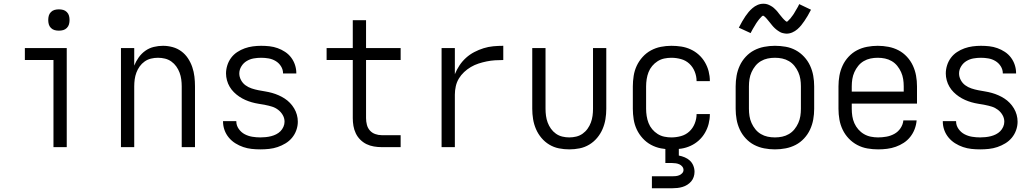

<svg xmlns="http://www.w3.org/2000/svg" viewBox="-20 -787 5540 1027"><path d="M266 0V-466H113V-530H337V0ZM295 -623Q283 -623 272 -626Q261 -629 252.5 -637.5Q244 -646 241 -657Q238 -668 238 -680Q238 -692 241 -703Q244 -714 252.5 -722.5Q261 -731 272 -734Q283 -737 295 -737Q307 -737 318 -734Q329 -731 337.5 -722.5Q346 -714 349 -703Q352 -692 352 -680Q352 -668 349 -657Q346 -646 337.5 -637.5Q329 -629 318 -626Q307 -623 295 -623Z M627 0V-530H698V-436Q707 -459 722 -480Q737 -501 757.5 -515.5Q778 -530 802.5 -536Q827 -542 852 -542Q878 -542 903.5 -535Q929 -528 950 -512.5Q971 -497 985.5 -475Q1000 -453 1008.5 -428Q1017 -403 1020 -377Q1023 -351 1023 -325V0H952V-325Q952 -344 949.5 -362.5Q947 -381 940.5 -398.5Q934 -416 923 -431.5Q912 -447 896.5 -458Q881 -469 862.5 -473.5Q844 -478 825 -478Q806 -478 787.5 -473.5Q769 -469 753.5 -458Q738 -447 727 -431.5Q716 -416 709.5 -398.5Q703 -381 700.5 -362.5Q698 -344 698 -325V0Z M1373 12Q1349 12 1326 9.5Q1303 7 1281 -0.5Q1259 -8 1239 -20.5Q1219 -33 1204 -51Q1189 -69 1181 -91Q1173 -113 1173 -137V-139H1244V-138Q1244 -116 1257 -97.5Q1270 -79 1289 -69Q1308 -59 1329.5 -55.5Q1351 -52 1373 -52Q1387 -52 1401.5 -53.5Q1416 -55 1430 -58.5Q1444 -62 1457 -68.5Q1470 -75 1480 -85Q1490 -95 1496 -108.5Q1502 -122 1502 -136Q1502 -155 1492.5 -171.5Q1483 -188 1468 -199.5Q1453 -211 1435.5 -216.5Q1418 -222 1399.5 -225.5Q1381 -229 1362.5 -232Q1344 -235 1326.5 -240Q1309 -245 1292 -252.5Q1275 -260 1259.5 -270.5Q1244 -281 1231 -294Q1218 -307 1208.5 -323Q1199 -339 1194 -357.5Q1189 -376 1189 -394Q1189 -416 1196 -438Q1203 -460 1216.5 -478Q1230 -496 1249 -508.5Q1268 -521 1289 -528.5Q1310 -536 1332.5 -539Q1355 -542 1377 -542Q1400 -542 1422 -539.5Q1444 -537 1465 -529.5Q1486 -522 1505 -509.5Q1524 -497 1537.5 -479Q1551 -461 1558 -439.5Q1565 -418 1565 -396V-394H1494V-395Q1494 -415 1483 -432.5Q1472 -450 1454.5 -460.5Q1437 -471 1417 -474.5Q1397 -478 1377 -478Q1357 -478 1337 -474.5Q1317 -471 1299.5 -460.5Q1282 -450 1271 -432Q1260 -414 1260 -394Q1260 -376 1269 -359Q1278 -342 1293 -331Q1308 -320 1326 -314Q1344 -308 1362 -304.5Q1380 -301 1398.5 -298Q1417 -295 1435 -290Q1453 -285 1470 -277.5Q1487 -270 1502.5 -260Q1518 -250 1531 -236.5Q1544 -223 1553.5 -207Q1563 -191 1568 -173Q1573 -155 1573 -136Q1573 -113 1565 -90.5Q1557 -68 1542 -50Q1527 -32 1507 -20Q1487 -8 1465 -0.5Q1443 7 1419.5 9.5Q1396 12 1373 12Z M2123 0H2021Q2001 0 1980 -3.5Q1959 -7 1940.5 -16Q1922 -25 1907 -40Q1892 -55 1883 -74Q1874 -93 1870.5 -113.5Q1867 -134 1867 -155V-466H1727V-530H1867V-679H1938V-530H2123V-466H1938V-155Q1938 -137 1942.5 -119.5Q1947 -102 1958.5 -89Q1970 -76 1987 -70Q2004 -64 2021 -64H2123Z M2342 0V-530H2413V-390Q2423 -415 2438 -437.5Q2453 -460 2473 -478Q2493 -496 2517 -508.5Q2541 -521 2566.5 -529Q2592 -537 2618.5 -539.5Q2645 -542 2672 -542V-466Q2650 -466 2627.5 -464.5Q2605 -463 2583 -458.5Q2561 -454 2539.5 -447Q2518 -440 2498.5 -428.5Q2479 -417 2462.5 -401.5Q2446 -386 2434.5 -367Q2423 -348 2418 -325.5Q2413 -303 2413 -281V0Z M3025 12Q2997 12 2969.5 6.5Q2942 1 2918 -13.5Q2894 -28 2876 -49.5Q2858 -71 2847 -96.5Q2836 -122 2831.5 -149.5Q2827 -177 2827 -205V-530H2898V-205Q2898 -186 2900.5 -167.5Q2903 -149 2909.5 -131.5Q2916 -114 2927 -98.5Q2938 -83 2953.5 -72Q2969 -61 2987.5 -56.5Q3006 -52 3025 -52Q3044 -52 3062.5 -56.5Q3081 -61 3096.5 -72Q3112 -83 3123 -98.5Q3134 -114 3140.5 -131.5Q3147 -149 3149.5 -167.5Q3152 -186 3152 -205V-530H3223V-205Q3223 -177 3218.5 -149.5Q3214 -122 3203 -96.5Q3192 -71 3174 -49.5Q3156 -28 3132 -13.5Q3108 1 3080.5 6.5Q3053 12 3025 12Z M3571 12Q3543 12 3515 6.5Q3487 1 3462 -12.5Q3437 -26 3417.5 -47.5Q3398 -69 3386 -94.5Q3374 -120 3369.5 -148.5Q3365 -177 3365 -205V-325Q3365 -353 3369.5 -381.5Q3374 -410 3386 -435.5Q3398 -461 3417.5 -482.5Q3437 -504 3462 -517.5Q3487 -531 3515 -536.5Q3543 -542 3571 -542Q3598 -542 3624 -538Q3650 -534 3674 -523Q3698 -512 3717.5 -494.5Q3737 -477 3750.5 -454Q3764 -431 3770.5 -405.5Q3777 -380 3777 -354V-353H3706Q3706 -379 3696 -404Q3686 -429 3667 -446.5Q3648 -464 3622.5 -471Q3597 -478 3571 -478Q3552 -478 3533 -474Q3514 -470 3497.5 -459.5Q3481 -449 3468.5 -434Q3456 -419 3449 -401Q3442 -383 3439 -363.5Q3436 -344 3436 -325V-205Q3436 -186 3439 -166.5Q3442 -147 3449 -129Q3456 -111 3468.5 -96Q3481 -81 3497.5 -70.5Q3514 -60 3533 -56Q3552 -52 3571 -52Q3597 -52 3622.5 -59Q3648 -66 3667 -83.5Q3686 -101 3696 -126Q3706 -151 3706 -177H3777V-176Q3777 -150 3770.5 -124.5Q3764 -99 3750.5 -76Q3737 -53 3717.5 -35.5Q3698 -18 3674 -7Q3650 4 3624 8Q3598 12 3571 12ZM3467 220V156H3575Q3585 156 3594.5 155Q3604 154 3613 150.5Q3622 147 3629 139.5Q3636 132 3636 122Q3636 112 3629.5 104Q3623 96 3614 92Q3605 88 3595 86.5Q3585 85 3575 85H3539V-52H3611V45Q3627 48 3642.5 54.5Q3658 61 3670 72Q3682 83 3688.5 99Q3695 115 3695 132Q3695 146 3690.5 159.5Q3686 173 3677 183.5Q3668 194 3656 201.5Q3644 209 3630.5 213Q3617 217 3603 218.5Q3589 220 3575 220Z M4125 12Q4096 12 4067.5 6.5Q4039 1 4014 -12Q3989 -25 3969 -46.5Q3949 -68 3937 -94Q3925 -120 3920 -148Q3915 -176 3915 -205V-325Q3915 -354 3920 -382Q3925 -410 3937 -436Q3949 -462 3969 -483.5Q3989 -505 4014 -518Q4039 -531 4067.5 -536.5Q4096 -542 4125 -542Q4154 -542 4182.5 -537Q4211 -532 4236 -518.5Q4261 -505 4281 -483.5Q4301 -462 4313 -436Q4325 -410 4330 -382Q4335 -354 4335 -325V-205Q4335 -176 4330 -148Q4325 -120 4313 -94Q4301 -68 4281 -46.5Q4261 -25 4236 -12Q4211 1 4182.5 6.5Q4154 12 4125 12ZM4125 -52Q4145 -52 4164 -56Q4183 -60 4200 -70Q4217 -80 4229.5 -95.5Q4242 -111 4250 -129Q4258 -147 4261 -166Q4264 -185 4264 -205V-325Q4264 -345 4261 -364Q4258 -383 4250 -401Q4242 -419 4229.5 -434.5Q4217 -450 4200 -460Q4183 -470 4164 -474Q4145 -478 4125 -478Q4105 -478 4086 -474Q4067 -470 4050 -460Q4033 -450 4020.5 -434.5Q4008 -419 4000 -401Q3992 -383 3989 -364Q3986 -345 3986 -325V-205Q3986 -185 3989 -166Q3992 -147 4000 -129Q4008 -111 4020.5 -95.5Q4033 -80 4050 -70Q4067 -60 4086 -56Q4105 -52 4125 -52ZM4187 -607Q4182 -607 4177 -608Q4172 -609 4167 -610Q4162 -611 4157.5 -613Q4153 -615 4148.5 -618Q4144 -621 4140 -623.5Q4136 -626 4132 -629.5Q4128 -633 4124 -636.5Q4120 -640 4116.5 -644Q4113 -648 4110 -651.5Q4107 -655 4104 -659Q4101 -663 4097.5 -667Q4094 -671 4090.5 -675.5Q4087 -680 4083.5 -684Q4080 -688 4077 -691.5Q4074 -695 4069 -699Q4064 -703 4063 -703Q4058 -703 4055.5 -700Q4053 -697 4048.5 -692.5Q4044 -688 4042 -685.5Q4040 -683 4038 -680.5Q4036 -678 4033.5 -674.5Q4031 -671 4028.5 -667.5Q4026 -664 4023.5 -660Q4021 -656 4018.5 -651.5Q4016 -647 4013 -642.5Q4010 -638 4007 -632.5Q4004 -627 4001 -621.5Q3998 -616 3995 -610L3932 -639Q3941 -657 3950 -672.5Q3959 -688 3967.5 -700.5Q3976 -713 3984.5 -723Q3993 -733 4005 -743.5Q4017 -754 4032 -760.5Q4047 -767 4063 -767Q4068 -767 4073 -766.5Q4078 -766 4083 -764.5Q4088 -763 4092.5 -761Q4097 -759 4101.5 -756.5Q4106 -754 4110 -751.5Q4114 -749 4118 -745.5Q4122 -742 4126 -738Q4130 -734 4133.5 -730.5Q4137 -727 4140 -723Q4143 -719 4146 -715Q4149 -711 4152.5 -707Q4156 -703 4159.5 -698.5Q4163 -694 4166.5 -690Q4170 -686 4173 -683Q4176 -680 4181 -675.5Q4186 -671 4187 -671Q4192 -671 4194.5 -674.5Q4197 -678 4201.5 -682Q4206 -686 4208 -688.5Q4210 -691 4212 -694Q4214 -697 4216.5 -700Q4219 -703 4221.5 -706.5Q4224 -710 4226.5 -714Q4229 -718 4231.5 -722.5Q4234 -727 4237 -732Q4240 -737 4243 -742Q4246 -747 4249 -752.5Q4252 -758 4255 -765L4318 -735Q4309 -717 4300 -702Q4291 -687 4282.5 -674.5Q4274 -662 4265.5 -651.5Q4257 -641 4245 -630.5Q4233 -620 4218 -613.5Q4203 -607 4187 -607Z M4677 12Q4648 12 4619.5 7Q4591 2 4565.5 -11.5Q4540 -25 4520 -46Q4500 -67 4487.5 -93Q4475 -119 4470 -147.5Q4465 -176 4465 -205V-325Q4465 -354 4470 -382Q4475 -410 4487 -436Q4499 -462 4519 -483.5Q4539 -505 4564 -518Q4589 -531 4617.5 -536.5Q4646 -542 4675 -542Q4704 -542 4732.5 -536.5Q4761 -531 4786 -518Q4811 -505 4831 -483.5Q4851 -462 4863 -436Q4875 -410 4880 -382Q4885 -354 4885 -325V-233H4536V-205Q4536 -185 4539 -165.5Q4542 -146 4550 -128Q4558 -110 4571 -95Q4584 -80 4601 -70Q4618 -60 4637.5 -56Q4657 -52 4677 -52Q4699 -52 4721.5 -56Q4744 -60 4764 -71Q4784 -82 4797 -101.5Q4810 -121 4812 -143H4883Q4881 -119 4872.5 -96.5Q4864 -74 4849 -55Q4834 -36 4814 -23Q4794 -10 4771.5 -2Q4749 6 4725 9Q4701 12 4677 12ZM4536 -297H4814V-325Q4814 -345 4811 -364Q4808 -383 4800 -401Q4792 -419 4779.5 -434.5Q4767 -450 4750 -460Q4733 -470 4714 -474Q4695 -478 4675 -478Q4655 -478 4636 -474Q4617 -470 4600 -460Q4583 -450 4570.5 -434.5Q4558 -419 4550 -401Q4542 -383 4539 -364Q4536 -345 4536 -325Z M5223 12Q5199 12 5176 9.5Q5153 7 5131 -0.5Q5109 -8 5089 -20.5Q5069 -33 5054 -51Q5039 -69 5031 -91Q5023 -113 5023 -137V-139H5094V-138Q5094 -116 5107 -97.5Q5120 -79 5139 -69Q5158 -59 5179.5 -55.5Q5201 -52 5223 -52Q5237 -52 5251.5 -53.5Q5266 -55 5280 -58.5Q5294 -62 5307 -68.5Q5320 -75 5330 -85Q5340 -95 5346 -108.5Q5352 -122 5352 -136Q5352 -155 5342.5 -171.5Q5333 -188 5318 -199.5Q5303 -211 5285.5 -216.5Q5268 -222 5249.5 -225.5Q5231 -229 5212.5 -232Q5194 -235 5176.5 -240Q5159 -245 5142 -252.5Q5125 -260 5109.5 -270.5Q5094 -281 5081 -294Q5068 -307 5058.5 -323Q5049 -339 5044 -357.5Q5039 -376 5039 -394Q5039 -416 5046 -438Q5053 -460 5066.5 -478Q5080 -496 5099 -508.5Q5118 -521 5139 -528.5Q5160 -536 5182.5 -539Q5205 -542 5227 -542Q5250 -542 5272 -539.5Q5294 -537 5315 -529.5Q5336 -522 5355 -509.5Q5374 -497 5387.5 -479Q5401 -461 5408 -439.5Q5415 -418 5415 -396V-394H5344V-395Q5344 -415 5333 -432.5Q5322 -450 5304.5 -460.5Q5287 -471 5267 -474.5Q5247 -478 5227 -478Q5207 -478 5187 -474.5Q5167 -471 5149.5 -460.5Q5132 -450 5121 -432Q5110 -414 5110 -394Q5110 -376 5119 -359Q5128 -342 5143 -331Q5158 -320 5176 -314Q5194 -308 5212 -304.5Q5230 -301 5248.5 -298Q5267 -295 5285 -290Q5303 -285 5320 -277.5Q5337 -270 5352.5 -260Q5368 -250 5381 -236.5Q5394 -223 5403.5 -207Q5413 -191 5418 -173Q5423 -155 5423 -136Q5423 -113 5415 -90.5Q5407 -68 5392 -50Q5377 -32 5357 -20Q5337 -8 5315 -0.5Q5293 7 5269.5 9.5Q5246 12 5223 12Z"/></svg>

Font: Lode Term
Style: Regular
Weight: 400
Monospace: yes
Designer: Belleve Invis
Foundry: Belleve Invis
Version: Version 29.2.0